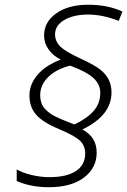

<svg xmlns="http://www.w3.org/2000/svg" viewBox="-20 -781 531 802"><path d="M186 -41Q258.8 -41 297.4 -66.7Q335.9 -92.3 335.9 -140.1Q335.9 -170.9 315.2 -192.1Q294.4 -213.4 226.6 -241.7Q158.7 -270 130.9 -302Q103 -334 103 -381.6Q103 -429.2 137 -468.8Q170.9 -508.3 233.9 -532.2Q202.1 -547.4 183.1 -574.2Q164.1 -601.1 164.1 -632.8Q164.1 -689 214.8 -725.1Q265.6 -761.2 347.9 -761.2Q430.2 -761.2 491.2 -732.9L476.1 -693.8Q408.7 -720.2 347.9 -720.2Q287.1 -720.2 248.5 -697.5Q210 -674.8 210 -637.2Q210 -608.4 232.4 -585.9Q254.9 -564.5 315.2 -536.9Q375.5 -509.3 398.9 -490.2Q445.8 -453.6 445.8 -395Q445.8 -298.8 324.2 -240.2Q383.8 -208.5 383.8 -143.8Q383.8 -79.1 330.6 -39.1Q277.3 1 184.1 1Q108.4 1 49.8 -24.9V-73.2Q73.2 -59.6 111.1 -50.3Q148.9 -41 186 -41ZM147.9 -383.8Q147.9 -356.4 159.7 -336.4Q171.9 -317.9 199.2 -300.8Q226.6 -285.2 291 -261.2Q343.8 -286.1 371.3 -317.9Q398.9 -349.6 398.9 -393.1Q398.9 -428.2 370.6 -454.8Q342.3 -481.4 272.9 -506.8Q214.8 -492.2 181.4 -459.2Q147.9 -426.3 147.9 -383.8Z"/></svg>

Font: Open Sans Hebrew Light
Style: Italic
Weight: 300
Italic angle: -12°
Foundry: Ascender Corporation, Yanek Iontef
Version: Version 2.001;PS 002.001;hotconv 1.0.70;makeotf.lib2.5.58329